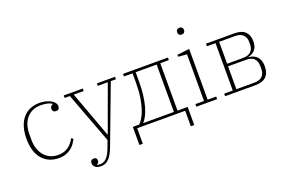

<svg xmlns="http://www.w3.org/2000/svg" viewBox="-115 -1129 2598 1744"><g transform="rotate(-20 1184.0 -257.5)"><path d="M276 12Q175 12 115.5 -56.5Q56 -125 56 -254Q56 -319 72 -369Q88 -419 117 -452.5Q146 -486 187 -503Q228 -520 278 -520Q310 -520 337.5 -513Q365 -506 385.5 -494.5Q406 -483 418 -467.5Q430 -452 430 -434Q430 -398 396 -398Q379 -398 370 -407.5Q361 -417 361 -432Q361 -445 369 -454.5Q377 -464 389 -469V-471Q368 -485 340 -490.5Q312 -496 280 -496Q236 -496 202 -480.5Q168 -465 144 -437Q120 -409 107.5 -370Q95 -331 95 -284V-230Q95 -182 108.5 -142.5Q122 -103 146 -75Q170 -47 204 -32Q238 -17 279 -17Q312 -17 336.5 -25.5Q361 -34 380 -48Q399 -62 413.5 -81Q428 -100 439 -120L457 -108Q447 -87 432 -65.5Q417 -44 395.5 -27Q374 -10 344.5 1Q315 12 276 12Z M610 212Q570 212 552.5 195Q535 178 535 157Q535 141 544 132Q553 123 568 123Q599 123 599 155Q599 166 592.5 174Q586 182 576 186V188Q583 190 591.5 191Q600 192 609 192Q644 192 670.5 164Q697 136 720 74L744 8L559 -484H509V-508H693V-484H597L760 -40H764L926 -484H830V-508H1005V-484H955L743 79Q718 145 687 178.5Q656 212 610 212Z M1001 -25H1063Q1079 -40 1097 -69Q1115 -98 1130 -142.5Q1145 -187 1155 -248.5Q1165 -310 1165 -391V-483H1082V-508H1516V-483H1433V-25H1531V150H1498V0H1034V150H1001ZM1398 -25V-483H1195V-391Q1195 -319 1187.5 -260.5Q1180 -202 1167 -156.5Q1154 -111 1137 -78Q1120 -45 1101 -25Z M1706 -661Q1690 -661 1681.5 -670Q1673 -679 1673 -693V-695Q1673 -709 1681.5 -718Q1690 -727 1706 -727Q1722 -727 1730.5 -718Q1739 -709 1739 -695V-693Q1739 -679 1730.5 -670Q1722 -661 1706 -661ZM1606 -25H1689V-476L1606 -483V-501L1724 -516V-25H1807V0H1606Z M1884 -25H1967V-483H1884V-508H2159Q2228 -508 2262 -475Q2296 -442 2296 -382Q2296 -331 2272.5 -302Q2249 -273 2206 -263V-260Q2258 -257 2287 -224Q2316 -191 2316 -134Q2316 -68 2281.5 -34Q2247 0 2175 0H1884ZM2173 -25Q2230 -25 2254 -51.5Q2278 -78 2278 -120V-151Q2278 -193 2254 -219.5Q2230 -246 2173 -246H2002V-25ZM2155 -271Q2208 -271 2233 -297Q2258 -323 2258 -361V-393Q2258 -431 2233 -457Q2208 -483 2155 -483H2002V-271Z"/></g></svg>

Font: IBM Plex Serif ExtLt
Style: Regular
Weight: 200
Designer: Mike Abbink, Paul van der Laan, Pieter van Rosmalen
Foundry: Bold Monday
Version: Version 3.001